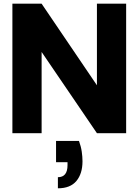

<svg xmlns="http://www.w3.org/2000/svg" viewBox="-20 -720 749 1038"><path d="M47 0V-700H205L504 -259V-700H662V0H504L205 -439V0ZM293 298V238Q345 238 345 173V157H283V42H407Q418 72 422 100Q426 128 426 152Q426 219 393 258.5Q360 298 293 298Z"/></svg>

Font: Rethink Sans ExtraBold
Style: Regular
Weight: 800
Designer: The Rethink Sans project authors (Hans Thiessen). DM Sans designed by Colophon Foundry.
Foundry: Rethink Communications LLC
Version: Version 1.001